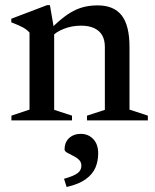

<svg xmlns="http://www.w3.org/2000/svg" viewBox="-20 -469 605 748"><path d="M191 -353V-41L260.5 -18.5V0H24.5V-18.5L95 -42V-342Q86 -352.5 70.5 -361.5Q55 -370.5 24 -382V-396L163.5 -449H174.5ZM319 -18.5 388.5 -41V-286.5Q388.5 -313 378.2 -331.2Q368 -349.5 347.2 -359.2Q326.5 -369 296 -369Q259.5 -369 228.2 -356.5Q197 -344 182.5 -326.5L164.5 -343Q193.5 -373.5 218.5 -394Q243.5 -414.5 266 -426.2Q288.5 -438 311.8 -443Q335 -448 360.5 -448Q423.5 -448 454 -409Q484.5 -370 484.5 -286V-42L556 -18.5V0H319ZM229.5 227.5Q268.5 216.5 282.8 205.2Q297 194 297 176.5Q297 162 287.2 153Q277.5 144 264.5 137.8Q251.5 131.5 241.5 125.8Q231.5 120 231.5 113Q231.5 85.5 249.2 69Q267 52.5 295 52.5Q323.5 52.5 343 72.5Q362.5 92.5 362.5 129Q362.5 158.5 351.8 184Q341 209.5 314.2 229Q287.5 248.5 239.5 259.5Z"/></svg>

Font: Newsreader 24pt Medium
Style: Regular
Weight: 500
Designer: Hugues Gentile
Foundry: Production Type
Version: Version 1.003